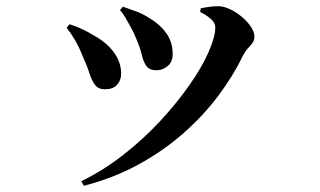

<svg xmlns="http://www.w3.org/2000/svg" viewBox="-20 -550 1040 624"><path d="M244 39.2Q317.2 3.2 382.7 -48.3Q448.2 -99.8 502.6 -158.8Q556.9 -217.7 596.8 -275.1Q636.8 -332.5 658.2 -381.5Q679.7 -430.5 679.7 -461.2Q679.7 -475.1 666.4 -487.4Q653.1 -499.7 630.6 -511L632.2 -522.8Q643.6 -525.5 659.8 -527.7Q675.9 -529.9 688.6 -529.8Q707.9 -529.7 728.6 -519.7Q749.4 -509.6 767.3 -494.1Q785.3 -478.7 796.2 -461.9Q807 -445.1 807 -430Q807 -415.4 792.7 -400.7Q778.4 -386.1 769.6 -369.1Q737.8 -303 689.1 -238.3Q640.4 -173.5 575.3 -116.3Q510.3 -59.1 429.4 -15Q348.6 29 252.6 53.8ZM321.1 -259.8Q299.3 -259.8 288.5 -274.5Q277.7 -289.1 270.4 -312.8Q263 -336.4 250.2 -363.9Q237.7 -395.6 224.2 -418.9Q210.7 -442.2 196.5 -459.9L206.1 -471.2Q228.7 -464.3 249.5 -454.1Q270.3 -444 283.3 -435.8Q326.1 -412.5 349.9 -380.2Q373.7 -348 373.7 -310.7Q373.7 -288.9 360.5 -274.4Q347.4 -259.8 321.1 -259.8ZM488.6 -321.6Q465.6 -321.6 455.9 -335.1Q446.1 -348.6 440.7 -372.1Q435.3 -395.6 422.5 -424.9Q417 -439.4 407.5 -457.1Q398.1 -474.8 388.3 -491.5Q378.6 -508.1 369.8 -516.8L379.2 -528.2Q402.6 -520.3 422.5 -513Q442.5 -505.7 462.6 -493Q498.4 -472.3 519.8 -443Q541.3 -413.7 541.3 -374.2Q541.3 -348.8 524.8 -335.2Q508.4 -321.6 488.6 -321.6Z"/></svg>

Font: Noto Serif HK ExtraLight
Style: Regular
Weight: 200
Designer: Ryoko NISHIZUKA 西塚涼子 (kana & ideographs); Frank Grießhammer (Latin, Greek & Cyrillic); Wenlong ZHANG 张文龙 (bopomofo); San
Foundry: Adobe
Version: Version 2.002-H1;hotconv 1.1.0;makeotfexe 2.6.0